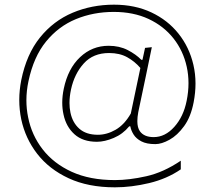

<svg xmlns="http://www.w3.org/2000/svg" viewBox="-20 -680 915 822"><path d="M472 122Q357.5 122 274 83.2Q190.5 44.5 139.5 -21.2Q88.5 -87 71 -169Q62.5 -210 62.5 -252Q62.5 -294 71 -337Q93.5 -448 151.2 -519.5Q209 -591 291 -625.5Q373 -660 468 -660Q557.5 -660 627.8 -627Q698 -594 744.2 -536Q790.5 -478 808 -402.5Q817 -363.5 817 -322.5Q817 -283.5 809 -242Q797 -179.5 768.2 -140Q739.5 -100.5 705.8 -81.8Q672 -63 645 -63Q607.5 -63 585.2 -74.8Q563 -86.5 552 -104Q541 -121.5 538 -139H533Q506 -106 467 -89.5Q428 -73 395 -73Q334.5 -73 298.8 -105.2Q263 -137.5 252 -189.5Q246.5 -214 246.5 -240.5Q246.5 -269.5 253 -300Q271 -386.5 322.8 -435.2Q374.5 -484 445 -484Q491 -484 526.5 -465.8Q562 -447.5 585 -424H590L601 -475L630 -478Q617.5 -417.5 604 -352.2Q590.5 -287 576.5 -221.5L572 -200Q568 -178.5 568 -161.5Q568 -133.5 579 -118Q597 -93 638 -93Q687 -93 726.2 -136.8Q765.5 -180.5 779 -248Q787 -287 787 -324Q787 -360 779.5 -394Q764.5 -462.5 722.8 -515.5Q681 -568.5 616.2 -598.8Q551.5 -629 467 -629Q380 -629 305.2 -598.2Q230.5 -567.5 177.2 -502.2Q124 -437 102 -333Q93 -291 93 -250.5Q93 -213.5 100.5 -177.5Q115.5 -101.5 162.5 -40.8Q209.5 20 287 55.5Q364.5 91 472 91Q533 91 606.5 74.5Q680 58 754 8V45Q695 85.5 618.8 103.8Q542.5 122 472 122ZM399 -103Q437.5 -103 475 -124.5Q512.5 -146 540 -194L581 -389Q556.5 -417.5 524.2 -435.2Q492 -453 447 -453Q379 -453 338.8 -408.5Q298.5 -364 284 -297Q277.5 -266.5 277.5 -239Q277.5 -218 281.5 -198.5Q290.5 -154.5 319.8 -128.8Q349 -103 399 -103Z"/></svg>

Font: Heraclito Thin
Style: Italic
Weight: 100
Italic angle: -12°
Designer: Kostas Bartsokas (font) & Cristiano Sobral (main changes)
Foundry: Kostas Bartsokas (font) & Cristiano Sobral (main changes)
Version: Version 1.00;July 8, 2020;FontCreator 13.0.0.2655 64-bit